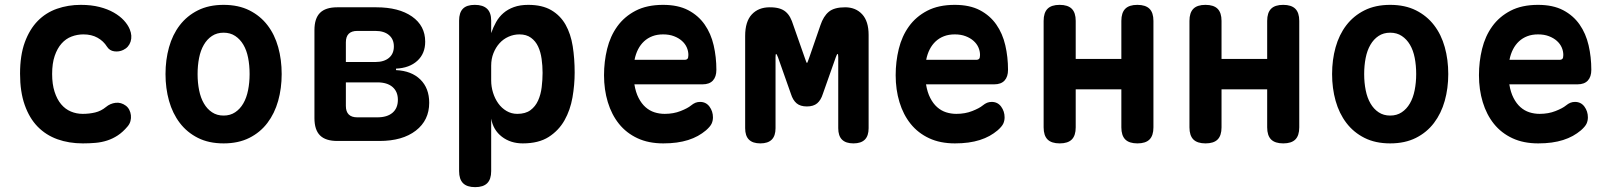

<svg xmlns="http://www.w3.org/2000/svg" viewBox="-20 -580 6640 790"><path d="M62.5 -276.8Q62.5 -352.4 82.1 -406.1Q101.8 -459.7 135.3 -493.9Q168.8 -528 214.5 -544Q260.2 -560 312.3 -560Q355.2 -560 389 -551.4Q422.9 -542.8 448.2 -528.3Q473.5 -513.8 489.9 -495.9Q506.2 -478.1 513.8 -459.6Q525 -432.4 517.3 -408.7Q509.6 -385.1 487 -374.4Q469.7 -366.2 450.2 -368.8Q430.7 -371.5 420.3 -387.9Q405.8 -411.2 381.2 -424.8Q356.7 -438.5 323.2 -438.5Q297.7 -438.5 274.4 -429.6Q251 -420.8 233.4 -401Q215.7 -381.2 205.1 -350.2Q194.5 -319.3 194.5 -275.5Q194.5 -233.5 204.6 -202.3Q214.6 -171.1 231.6 -151Q248.5 -130.9 271.5 -121.2Q294.5 -111.5 320.1 -111.5Q347.5 -111.5 371.6 -117.3Q395.8 -123.1 415.7 -139.5Q433.3 -154.3 455.7 -157Q478.1 -159.7 497.9 -145Q506.7 -138.3 512 -128Q517.2 -117.7 518.6 -105.9Q520 -94.1 516.8 -81.9Q513.5 -69.6 504.9 -59.7Q485.6 -36.7 464.8 -23Q444 -9.3 421.1 -1.9Q398.1 5.6 372.9 7.8Q347.8 10 320.9 10Q263.8 10 216.4 -7Q169 -24 134.9 -58.9Q100.9 -93.7 81.7 -148.1Q62.5 -202.4 62.5 -276.8Z M900 10Q839.2 10 794.4 -12.6Q749.6 -35.1 719.8 -74.2Q690.1 -113.2 675.5 -165Q661 -216.8 661 -275.3Q661 -333.8 675.4 -385.4Q689.8 -437.1 719.5 -476Q749.3 -514.9 794.2 -537.4Q839.2 -560 900 -560Q961.1 -560 1006.1 -537.4Q1051 -514.9 1080.6 -476.3Q1110.2 -437.8 1124.6 -386.1Q1139 -334.5 1139 -275.3Q1139 -216.8 1124.5 -165Q1109.9 -113.2 1080.3 -74.2Q1050.7 -35.1 1005.8 -12.6Q960.8 10 900 10ZM900 -104.5Q927.3 -104.5 947.5 -118Q967.8 -131.4 981.1 -154.5Q994.5 -177.5 1000.7 -208.8Q1007 -240 1007 -275.3Q1007 -311.3 1000.9 -342.2Q994.8 -373.2 981.4 -395.9Q968.1 -418.6 947.8 -432Q927.6 -445.5 900 -445.5Q872.4 -445.5 852.2 -432Q831.9 -418.6 818.6 -395.5Q805.2 -372.5 799.1 -341.4Q793 -310.3 793 -275Q793 -239.7 799.3 -208.6Q805.5 -177.5 818.9 -154.5Q832.2 -131.4 852.5 -118Q872.7 -104.5 900 -104.5Z M1367.8 0Q1319.6 0 1296.7 -22.9Q1273.8 -45.8 1273.8 -94V-456Q1273.8 -504.2 1296.7 -527.1Q1319.6 -550 1367.8 -550H1528.1Q1620.9 -550 1675.2 -512.1Q1729.5 -474.1 1729.5 -408.5Q1729.5 -359.4 1697.1 -329.8Q1664.7 -300.2 1609.5 -297.6V-291.5Q1673 -288.6 1709.5 -252.9Q1746 -217.1 1746 -157.1Q1746 -85.1 1691 -42.6Q1635.9 0 1541.6 0ZM1403.1 -241.1V-144.2Q1403.1 -120.7 1414.9 -109Q1426.6 -97.2 1450.1 -97.2H1532.5Q1573.1 -97.2 1595.1 -116.1Q1617.1 -134.9 1617.1 -169.4Q1617.1 -203.1 1595.1 -222.1Q1573.1 -241.1 1532.5 -241.1ZM1450.1 -452.8Q1426.6 -452.8 1414.9 -441Q1403.1 -429.3 1403.1 -405.8V-324.9H1524.6Q1560.1 -324.9 1580.3 -341.8Q1600.6 -358.6 1600.6 -389Q1600.6 -418.8 1580.3 -435.8Q1560.1 -452.8 1524.6 -452.8Z M1933.6 -560Q1967.1 -560 1984.1 -543.9Q2001 -527.9 2001 -495.1V-443.7Q2009.3 -468 2021.4 -489.4Q2033.5 -510.8 2051.5 -526.3Q2069.5 -541.9 2094.6 -550.9Q2119.7 -560 2153.6 -560Q2211.1 -560 2248.4 -538.1Q2285.7 -516.2 2307.1 -478.4Q2328.4 -440.6 2336.5 -389.8Q2344.5 -338.9 2344.5 -281.4Q2344.5 -230.9 2335.5 -179Q2326.4 -127.1 2302.7 -85Q2278.9 -42.9 2237.5 -16.4Q2196.1 10 2131 10Q2080.9 10 2045.1 -17.4Q2009.3 -44.8 2001 -91.9V124Q2001 157.5 1984.8 173.7Q1968.5 190 1935 190Q1901.5 190 1885.2 173.7Q1869 157.5 1869 124V-495.1Q1869 -527.9 1884.5 -543.9Q1900.1 -560 1933.6 -560ZM2117.3 -438.5Q2093.8 -438.5 2072.3 -428.9Q2050.8 -419.3 2035.3 -402.1Q2019.8 -385 2010.4 -361.4Q2001 -337.9 2001 -309.7V-248.7Q2001 -223.3 2008.6 -198.8Q2016.2 -174.2 2030.1 -154.7Q2044 -135.2 2064.1 -123.4Q2084.1 -111.5 2108.3 -111.5Q2142.2 -111.5 2162.6 -126.7Q2183.1 -141.9 2194.1 -166.5Q2205.2 -191.1 2208.8 -221.3Q2212.5 -251.4 2212.5 -280.3Q2212.5 -309.5 2208.5 -337.7Q2204.6 -366 2194.2 -388.4Q2183.8 -410.8 2164.9 -424.6Q2146.1 -438.5 2117.3 -438.5Z M2860.4 -160.7Q2885 -160.7 2899.3 -141.3Q2913.5 -121.8 2913.5 -97.1Q2913.5 -83.2 2908 -71.2Q2902.4 -59.2 2884.8 -43.7Q2869.5 -30.8 2851.5 -20.8Q2833.5 -10.9 2811.6 -3.9Q2789.7 3 2764.4 6.5Q2739.1 10 2709.2 10Q2648.4 10 2602.9 -11.3Q2557.4 -32.5 2526.9 -70.4Q2496.5 -108.3 2480.9 -159.8Q2465.3 -211.2 2465.3 -270.6Q2465.3 -326.2 2478.1 -378.7Q2491 -431.2 2519.9 -471.4Q2548.8 -511.6 2595.2 -535.8Q2641.7 -560 2708.5 -560Q2769.9 -560 2811.7 -538.1Q2853.4 -516.2 2879.3 -479.2Q2905.2 -442.2 2916.4 -393.7Q2927.6 -345.3 2927.6 -292.6Q2927.6 -264.1 2913.2 -248.5Q2898.8 -233 2870.8 -233H2590.2Q2595.6 -200 2607.6 -176.9Q2619.5 -153.7 2636 -139.1Q2652.5 -124.5 2672.7 -118Q2692.9 -111.5 2715.1 -111.5Q2751 -111.5 2780.3 -123.1Q2809.6 -134.6 2823.2 -145.9Q2832.6 -153.6 2841.4 -157.2Q2850.3 -160.7 2860.4 -160.7ZM2799.2 -334Q2804.9 -334 2808.6 -337.9Q2812.4 -341.8 2812.4 -353.7Q2812.4 -369.8 2805.8 -384.8Q2799.2 -399.9 2785.8 -411.8Q2772.4 -423.8 2753 -431.1Q2733.7 -438.5 2708.5 -438.5Q2683.8 -438.5 2664.2 -431Q2644.6 -423.5 2629.9 -409.8Q2615.2 -396.1 2605.4 -377Q2595.6 -357.9 2590.9 -334Z M3554 -52.5Q3554 -21.1 3538.5 -5.6Q3522.9 10 3491.5 10Q3460.1 10 3444.5 -5.6Q3429 -21.1 3429 -52.5V-344Q3429 -358.2 3426.3 -358Q3423.7 -357.9 3418.8 -344L3365.7 -193.7Q3357.7 -168 3342.4 -155Q3327 -142 3300 -142Q3273 -142 3257.6 -155Q3242.3 -168 3234.3 -193.7L3181.2 -344Q3176 -357.5 3173.5 -357.8Q3171 -358.2 3171 -344V-52.5Q3171 -21.1 3155.5 -5.6Q3139.9 10 3108.5 10Q3077.1 10 3061.5 -5.6Q3046 -21.1 3046 -52.5V-432.1Q3046 -491.2 3073.3 -520.6Q3100.7 -550 3146.9 -550Q3170.2 -550 3186 -545.4Q3201.8 -540.9 3212.9 -531.4Q3223.9 -522 3231.3 -508.3Q3238.6 -494.7 3244.3 -476.1L3289.7 -346.7Q3298.4 -320.3 3300.4 -320.7Q3302.3 -321 3311 -346.7L3355.7 -476.1Q3368.1 -513.3 3390.3 -531.6Q3412.5 -550 3457.3 -550Q3500.7 -550 3527.4 -521.3Q3554 -492.6 3554 -436.3Z M4060.4 -160.7Q4085 -160.7 4099.3 -141.3Q4113.5 -121.8 4113.5 -97.1Q4113.5 -83.2 4108 -71.2Q4102.4 -59.2 4084.8 -43.7Q4069.5 -30.8 4051.5 -20.8Q4033.5 -10.9 4011.6 -3.9Q3989.7 3 3964.4 6.5Q3939.1 10 3909.2 10Q3848.4 10 3802.9 -11.3Q3757.4 -32.5 3726.9 -70.4Q3696.5 -108.3 3680.9 -159.8Q3665.3 -211.2 3665.3 -270.6Q3665.3 -326.2 3678.1 -378.7Q3691 -431.2 3719.9 -471.4Q3748.8 -511.6 3795.2 -535.8Q3841.7 -560 3908.5 -560Q3969.9 -560 4011.7 -538.1Q4053.4 -516.2 4079.3 -479.2Q4105.2 -442.2 4116.4 -393.7Q4127.6 -345.3 4127.6 -292.6Q4127.6 -264.1 4113.2 -248.5Q4098.8 -233 4070.8 -233H3790.2Q3795.6 -200 3807.6 -176.9Q3819.5 -153.7 3836 -139.1Q3852.5 -124.5 3872.7 -118Q3892.9 -111.5 3915.1 -111.5Q3951 -111.5 3980.3 -123.1Q4009.6 -134.6 4023.2 -145.9Q4032.6 -153.6 4041.4 -157.2Q4050.3 -160.7 4060.4 -160.7ZM3999.2 -334Q4004.9 -334 4008.6 -337.9Q4012.4 -341.8 4012.4 -353.7Q4012.4 -369.8 4005.8 -384.8Q3999.2 -399.9 3985.8 -411.8Q3972.4 -423.8 3953 -431.1Q3933.7 -438.5 3908.5 -438.5Q3883.8 -438.5 3864.2 -431Q3844.6 -423.5 3829.9 -409.8Q3815.2 -396.1 3805.4 -377Q3795.6 -357.9 3790.9 -334Z M4340.3 10Q4306.6 10 4290.3 -6.1Q4274.1 -22.3 4274.1 -56V-494Q4274.1 -527.7 4290.2 -543.9Q4306.3 -560 4339.9 -560Q4373.6 -560 4389.9 -543.9Q4406.1 -527.7 4406.1 -494V-337.5H4593.9V-494Q4593.9 -527.7 4610 -543.9Q4626.1 -560 4659.7 -560Q4693.4 -560 4709.7 -543.9Q4725.9 -527.7 4725.9 -494V-56Q4725.9 -22.3 4709.8 -6.1Q4693.7 10 4660.1 10Q4626.4 10 4610.1 -6.1Q4593.9 -22.3 4593.9 -56V-212.5H4406.1V-56Q4406.1 -22.3 4390 -6.1Q4373.9 10 4340.3 10Z M4940.3 10Q4906.6 10 4890.3 -6.1Q4874.1 -22.3 4874.1 -56V-494Q4874.1 -527.7 4890.2 -543.9Q4906.3 -560 4939.9 -560Q4973.6 -560 4989.9 -543.9Q5006.1 -527.7 5006.1 -494V-337.5H5193.9V-494Q5193.9 -527.7 5210 -543.9Q5226.1 -560 5259.7 -560Q5293.4 -560 5309.7 -543.9Q5325.9 -527.7 5325.9 -494V-56Q5325.9 -22.3 5309.8 -6.1Q5293.7 10 5260.1 10Q5226.4 10 5210.1 -6.1Q5193.9 -22.3 5193.9 -56V-212.5H5006.1V-56Q5006.1 -22.3 4990 -6.1Q4973.9 10 4940.3 10Z M5700 10Q5639.2 10 5594.4 -12.6Q5549.6 -35.1 5519.8 -74.2Q5490.1 -113.2 5475.5 -165Q5461 -216.8 5461 -275.3Q5461 -333.8 5475.4 -385.4Q5489.8 -437.1 5519.5 -476Q5549.3 -514.9 5594.2 -537.4Q5639.2 -560 5700 -560Q5761.1 -560 5806.1 -537.4Q5851 -514.9 5880.6 -476.3Q5910.2 -437.8 5924.6 -386.1Q5939 -334.5 5939 -275.3Q5939 -216.8 5924.5 -165Q5909.9 -113.2 5880.3 -74.2Q5850.7 -35.1 5805.8 -12.6Q5760.8 10 5700 10ZM5700 -104.5Q5727.3 -104.5 5747.5 -118Q5767.8 -131.4 5781.1 -154.5Q5794.5 -177.5 5800.7 -208.8Q5807 -240 5807 -275.3Q5807 -311.3 5800.9 -342.2Q5794.8 -373.2 5781.4 -395.9Q5768.1 -418.6 5747.8 -432Q5727.6 -445.5 5700 -445.5Q5672.4 -445.5 5652.2 -432Q5631.9 -418.6 5618.6 -395.5Q5605.2 -372.5 5599.1 -341.4Q5593 -310.3 5593 -275Q5593 -239.7 5599.3 -208.6Q5605.5 -177.5 5618.9 -154.5Q5632.2 -131.4 5652.5 -118Q5672.7 -104.5 5700 -104.5Z M6460.4 -160.7Q6485 -160.7 6499.3 -141.3Q6513.5 -121.8 6513.5 -97.1Q6513.5 -83.2 6508 -71.2Q6502.4 -59.2 6484.8 -43.7Q6469.5 -30.8 6451.5 -20.8Q6433.5 -10.9 6411.6 -3.9Q6389.7 3 6364.4 6.5Q6339.1 10 6309.2 10Q6248.4 10 6202.9 -11.3Q6157.4 -32.5 6126.9 -70.4Q6096.5 -108.3 6080.9 -159.8Q6065.3 -211.2 6065.3 -270.6Q6065.3 -326.2 6078.1 -378.7Q6091 -431.2 6119.9 -471.4Q6148.8 -511.6 6195.2 -535.8Q6241.7 -560 6308.5 -560Q6369.9 -560 6411.7 -538.1Q6453.4 -516.2 6479.3 -479.2Q6505.2 -442.2 6516.4 -393.7Q6527.6 -345.3 6527.6 -292.6Q6527.6 -264.1 6513.2 -248.5Q6498.8 -233 6470.8 -233H6190.2Q6195.6 -200 6207.6 -176.9Q6219.5 -153.7 6236 -139.1Q6252.5 -124.5 6272.7 -118Q6292.9 -111.5 6315.1 -111.5Q6351 -111.5 6380.3 -123.1Q6409.6 -134.6 6423.2 -145.9Q6432.6 -153.6 6441.4 -157.2Q6450.3 -160.7 6460.4 -160.7ZM6399.2 -334Q6404.9 -334 6408.6 -337.9Q6412.4 -341.8 6412.4 -353.7Q6412.4 -369.8 6405.8 -384.8Q6399.2 -399.9 6385.8 -411.8Q6372.4 -423.8 6353 -431.1Q6333.7 -438.5 6308.5 -438.5Q6283.8 -438.5 6264.2 -431Q6244.6 -423.5 6229.9 -409.8Q6215.2 -396.1 6205.4 -377Q6195.6 -357.9 6190.9 -334Z"/></svg>

Font: Maple Mono
Style: Regular
Weight: 400
Monospace: yes
Designer: subframe7536
Version: Version 7.300